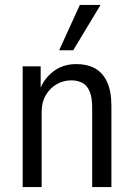

<svg xmlns="http://www.w3.org/2000/svg" viewBox="-20 -759 542 779"><path d="M72 0V-490H145V-396H142Q159 -441 197.5 -470Q236 -499 290 -499Q334 -499 365.5 -481.5Q397 -464 414.5 -426.5Q432 -389 432 -328V0H354V-322Q354 -363 344 -387.5Q334 -412 314.5 -422.5Q295 -433 269 -433Q237 -433 209.5 -417Q182 -401 165.5 -372.5Q149 -344 149 -305V0ZM220 -555 304 -739H388L277 -555Z"/></svg>

Font: Nunito Sans 10pt Condensed
Style: Regular
Weight: 400
Width: 3
Designer: Vernon Adams
Foundry: Vernon Adams
Version: Version 3.101;gftools[0.9.27]